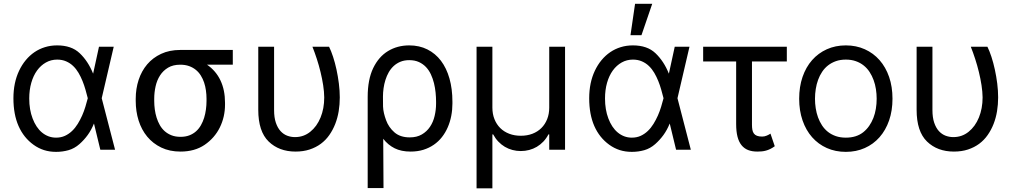

<svg xmlns="http://www.w3.org/2000/svg" viewBox="-20 -793 5384 1017"><path d="M81 -418Q95.9 -449.6 116.5 -474.4Q137.1 -499.3 162.6 -516.7Q188.2 -534.1 218.4 -543.3Q248.6 -552.6 282.7 -552.6Q320.3 -552.6 350.1 -542.4Q380 -532.3 402.3 -511Q446.7 -468.8 473 -403.4H473.4L504.3 -545.5H582.4L518.8 -272.7L589.5 0H511.4L478 -137.8H477.3Q463.8 -104.4 444.6 -77.9Q425.4 -51.5 400.9 -29.8Q374.3 -6.4 342.9 2.5Q311.4 11.4 277 11.4Q242.5 11.4 213.1 2Q183.6 -7.5 158 -25.9Q105.5 -63.6 78.3 -125.4Q51.1 -187.1 51.1 -272.7Q51.1 -354.8 81 -418ZM152.7 -165.5Q161.6 -142 174 -123.2Q186.4 -104.4 202.2 -91.3Q218 -78.1 236.9 -71Q255.7 -63.9 277 -63.9Q302.9 -63.9 323.9 -73.5Q344.8 -83.1 361.7 -99.3Q378.6 -115.4 391.7 -136.7Q404.8 -158 415 -180.9Q425.1 -203.8 432.2 -227.3Q439.3 -250.7 444.6 -271.3L445 -272.7L444.6 -274.1Q439.3 -295.1 432.7 -318.2Q426.1 -341.3 417.1 -363.8Q408 -386.4 396 -407Q383.9 -427.6 367.7 -443.2Q351.6 -458.8 330.4 -468Q309.3 -477.3 282.7 -477.3Q250.4 -477.3 223.2 -462Q196 -446.7 176.3 -419.6Q156.6 -392.4 145.8 -354.6Q134.9 -316.8 134.9 -271.3Q134.9 -212 152.7 -165.5Z M698.9 -269.9Q698.9 -322.8 714.3 -369.9Q729.8 -416.9 759.6 -452.1Q789.4 -487.2 833.5 -507.8Q877.5 -528.4 934.7 -528.4H1213.1V-450.3H1076.7Q1123.6 -418 1147.7 -367.2Q1171.9 -316.4 1171.9 -248.6V-238.6Q1171.9 -206.7 1165 -176.1Q1158 -145.6 1144.5 -118.1Q1131 -90.6 1110.6 -67.1Q1090.2 -43.7 1063.6 -25.6Q1011 9.9 936.1 9.9Q878.6 9.9 834.3 -11.4Q790.1 -32.7 759.9 -69.1Q729.8 -105.5 714.3 -154.3Q698.9 -203.1 698.9 -258.5ZM796.9 -269.9V-258.5Q796.9 -236.5 799.9 -213.8Q802.9 -191.1 809.5 -169.9Q816.1 -148.8 826.7 -130.1Q837.4 -111.5 852.8 -97.8Q868.3 -84.2 888.8 -76.2Q909.4 -68.2 936.1 -68.2Q962.4 -68.2 982.8 -76Q1003.2 -83.8 1018.5 -97.5Q1033.7 -111.2 1044.2 -129.6Q1054.7 -148.1 1061.3 -169.2Q1067.8 -190.3 1070.8 -213.2Q1073.9 -236.2 1073.9 -258.5V-269.9Q1073.9 -291.9 1070.8 -313.9Q1067.8 -335.9 1061.1 -356Q1054.3 -376.1 1043.5 -393.3Q1032.7 -410.5 1017.2 -423.1Q1001.8 -435.7 981.4 -443Q960.9 -450.3 934.7 -450.3Q896.7 -450.3 870.4 -434.7Q844.1 -419 827.8 -393.6Q811.4 -368.3 804.2 -335.9Q796.9 -303.6 796.9 -269.9Z M1348 -545.5H1431.8V-210.2Q1431.8 -170.5 1441.2 -142.9Q1450.6 -115.4 1466.1 -98.5Q1481.5 -81.7 1501.4 -74.2Q1521.3 -66.8 1542.6 -66.8Q1588.4 -66.8 1623.2 -94.8Q1640.6 -108.7 1654.5 -127.8Q1668.3 -147 1677.9 -170.5Q1687.5 -193.9 1692.5 -220.7Q1697.4 -247.5 1697.4 -277Q1697.1 -307.2 1691.8 -341.6Q1686.4 -376.1 1677.9 -411.2Q1669.4 -446.4 1658.2 -480.8Q1647 -515.3 1634.9 -545.5H1723Q1734 -523.4 1744.3 -492Q1754.6 -460.6 1762.4 -424.5Q1770.2 -388.5 1775 -350.3Q1779.8 -312.1 1779.8 -277Q1779.8 -239.7 1774 -204Q1768.1 -168.3 1755.7 -136.5Q1743.3 -104.8 1724.4 -77.8Q1705.6 -50.8 1679.5 -31.4Q1653.4 -12.1 1620 -1.1Q1586.6 9.9 1545.5 9.9Q1458.1 9.9 1403.1 -43.3Q1348 -96.6 1348 -211.6Z M1927.6 -279.8Q1927.6 -371.4 1956.7 -432.2Q1985.8 -492.5 2035.3 -522.5Q2084.9 -552.6 2147.7 -552.6Q2201.3 -552.6 2243.8 -531.2Q2286.2 -509.9 2315.7 -471.1Q2345.2 -432.2 2360.8 -377.1Q2376.4 -322.1 2376.4 -254.3V-244.3Q2376.4 -210.9 2370.2 -179Q2364 -147 2351.7 -118.8Q2339.5 -90.6 2321 -66.9Q2302.6 -43.3 2277.9 -26.3Q2253.2 -9.2 2222.5 0.4Q2191.8 9.9 2154.8 9.9Q2105.5 9.9 2070.3 -7.6Q2035.2 -25.2 2009.9 -57.9L2011.4 203.1H1927.6ZM2008.5 -281.2 2008.9 -228.7Q2009.6 -211.6 2013.7 -193.7Q2017.8 -175.8 2024.9 -156.6Q2038.7 -118.6 2069.2 -92Q2099.8 -65.3 2150.6 -65.3Q2187.9 -65.3 2214.3 -80.8Q2240.8 -96.2 2257.6 -121.3Q2274.5 -146.3 2282.1 -178.6Q2289.8 -210.9 2289.8 -244.3V-254.3Q2289.8 -277.3 2287.3 -302.6Q2284.8 -327.8 2278.8 -352.3Q2272.7 -376.8 2262.4 -399Q2252.1 -421.2 2236.3 -437.9Q2220.5 -454.5 2198.7 -464.5Q2176.8 -474.4 2147.7 -474.4Q2121.8 -474.4 2101.4 -466.1Q2081 -457.7 2065.5 -443.5Q2050.1 -429.3 2039.2 -410.3Q2028.4 -391.3 2021.7 -369.9Q2014.9 -348.4 2011.7 -325.6Q2008.5 -302.9 2008.5 -281.2Z M2504.3 -545.5H2588.1V-223Q2588.1 -189.3 2599.1 -161.8Q2610.1 -134.2 2629.8 -114.7Q2649.5 -95.2 2677.4 -84.5Q2705.3 -73.9 2738.6 -73.9Q2772.4 -73.9 2800.1 -84.5Q2827.8 -95.2 2847.5 -114.7Q2867.2 -134.2 2878.2 -161.8Q2889.2 -189.3 2889.2 -223V-545.5H2973V0H2889.2V-81H2884.9Q2873.9 -59.7 2858.1 -43.1Q2842.3 -26.6 2823.5 -15.4Q2804.7 -4.3 2783 1.4Q2761.4 7.1 2738.6 7.1Q2715.9 7.1 2694.4 1.4Q2672.9 -4.3 2654.1 -15.4Q2635.3 -26.6 2619.5 -43.1Q2603.7 -59.7 2592.3 -81H2588.1V204.5H2504.3Z M3130.7 -418Q3145.6 -449.6 3166.2 -474.4Q3186.8 -499.3 3212.4 -516.7Q3237.9 -534.1 3268.1 -543.3Q3298.3 -552.6 3332.4 -552.6Q3370 -552.6 3399.9 -542.4Q3429.7 -532.3 3452.1 -511Q3496.4 -468.8 3522.7 -403.4H3523.1L3554 -545.5H3632.1L3568.5 -272.7L3639.2 0H3561.1L3527.7 -137.8H3527Q3513.5 -104.4 3494.3 -77.9Q3475.1 -51.5 3450.6 -29.8Q3424 -6.4 3392.6 2.5Q3361.2 11.4 3326.7 11.4Q3292.3 11.4 3262.8 2Q3233.3 -7.5 3207.7 -25.9Q3155.2 -63.6 3128 -125.4Q3100.9 -187.1 3100.9 -272.7Q3100.9 -354.8 3130.7 -418ZM3202.4 -165.5Q3211.3 -142 3223.7 -123.2Q3236.2 -104.4 3252 -91.3Q3267.8 -78.1 3286.6 -71Q3305.4 -63.9 3326.7 -63.9Q3352.6 -63.9 3373.6 -73.5Q3394.5 -83.1 3411.4 -99.3Q3428.3 -115.4 3441.4 -136.7Q3454.5 -158 3464.7 -180.9Q3474.8 -203.8 3481.9 -227.3Q3489 -250.7 3494.3 -271.3L3494.7 -272.7L3494.3 -274.1Q3489 -295.1 3482.4 -318.2Q3475.9 -341.3 3466.8 -363.8Q3457.7 -386.4 3445.7 -407Q3433.6 -427.6 3417.4 -443.2Q3401.3 -458.8 3380.1 -468Q3359 -477.3 3332.4 -477.3Q3300.1 -477.3 3272.9 -462Q3245.7 -446.7 3226 -419.6Q3206.3 -392.4 3195.5 -354.6Q3184.7 -316.8 3184.7 -271.3Q3184.7 -212 3202.4 -165.5ZM3343.8 -772.7H3434.7L3377.8 -606.5H3319.6Z M3704.5 -545.5H4147.7V-467.3H3963.1V-132.1Q3963.1 -117.2 3965.2 -105.5Q3967.3 -93.8 3973.2 -85.8Q3979 -77.8 3989.7 -73.7Q4000.4 -69.6 4017 -69.6Q4029.8 -69.6 4041.7 -74.8Q4053.6 -79.9 4061.1 -85.2L4083.8 -18.5Q4071.7 -9.6 4060 -3.9Q4048.3 1.8 4037.1 4.8Q4025.9 7.8 4014.6 8.9Q4003.2 9.9 3991.5 9.9Q3963.8 9.9 3942.8 1.8Q3921.9 -6.4 3907.7 -24Q3893.5 -41.5 3886.4 -69.2Q3879.3 -96.9 3879.3 -136.4V-467.3H3704.5Z M4460.2 -552.6Q4515.3 -552.6 4560.7 -532.1Q4606.2 -511.7 4638.8 -474.6Q4671.5 -437.5 4689.5 -385.5Q4707.4 -333.5 4707.4 -269.9Q4707.4 -207 4689.5 -155.2Q4671.5 -103.3 4638.8 -66.2Q4606.2 -29.1 4560.7 -8.9Q4515.3 11.4 4460.2 11.4Q4405.2 11.4 4359.7 -8.9Q4314.3 -29.1 4281.6 -66.2Q4248.9 -103.3 4231 -155.2Q4213.1 -207 4213.1 -269.9Q4213.1 -333.5 4231 -385.5Q4248.9 -437.5 4281.6 -474.6Q4314.3 -511.7 4359.7 -532.1Q4405.2 -552.6 4460.2 -552.6ZM4296.9 -269.9Q4296.9 -244.7 4300.8 -219.5Q4304.7 -194.2 4313 -171.3Q4321.4 -148.4 4334.3 -128.7Q4347.3 -109 4365.4 -94.6Q4383.5 -80.3 4407.1 -72.1Q4430.8 -63.9 4460.2 -63.9Q4516.3 -63.9 4552.6 -92.7Q4570.7 -107.2 4584 -126.4Q4597.3 -145.6 4606.2 -168.3Q4615.1 -191.1 4619.3 -216.8Q4623.6 -242.5 4623.6 -269.9Q4623.6 -295.5 4619.7 -320.7Q4615.8 -345.9 4607.4 -368.8Q4599.1 -391.7 4586.1 -411.6Q4573.2 -431.5 4555 -446Q4536.9 -460.6 4513.3 -468.9Q4489.7 -477.3 4460.2 -477.3Q4431.1 -477.3 4407.8 -469.1Q4384.6 -460.9 4366.3 -446.7Q4348 -432.5 4334.9 -412.8Q4321.7 -393.1 4313.4 -370.2Q4305 -347.3 4301 -321.7Q4296.9 -296.2 4296.9 -269.9Z M4835.2 -545.5H4919V-210.2Q4919 -170.5 4928.4 -142.9Q4937.9 -115.4 4953.3 -98.5Q4968.8 -81.7 4988.6 -74.2Q5008.5 -66.8 5029.8 -66.8Q5075.6 -66.8 5110.4 -94.8Q5127.8 -108.7 5141.7 -127.8Q5155.5 -147 5165.1 -170.5Q5174.7 -193.9 5179.7 -220.7Q5184.7 -247.5 5184.7 -277Q5184.3 -307.2 5179 -341.6Q5173.7 -376.1 5165.1 -411.2Q5156.6 -446.4 5145.4 -480.8Q5134.2 -515.3 5122.2 -545.5H5210.2Q5221.2 -523.4 5231.5 -492Q5241.8 -460.6 5249.6 -424.5Q5257.5 -388.5 5262.3 -350.3Q5267 -312.1 5267 -277Q5267 -239.7 5261.2 -204Q5255.3 -168.3 5242.9 -136.5Q5230.5 -104.8 5211.6 -77.8Q5192.8 -50.8 5166.7 -31.4Q5140.6 -12.1 5107.2 -1.1Q5073.9 9.9 5032.7 9.9Q4945.3 9.9 4890.3 -43.3Q4835.2 -96.6 4835.2 -211.6Z"/></svg>

Font: Inter P
Style: Regular
Weight: 400
Designer: Rasmus Andersson
Foundry: rsms
Version: Version 3.018;git-588b23468